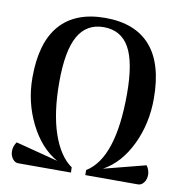

<svg xmlns="http://www.w3.org/2000/svg" viewBox="-80 -784 822 860"><g transform="rotate(10 331.5 -354.5)"><path d="M641 -50Q641 -29 630 -14.5Q619 0 604 0H364V-23Q485 -97 485 -390Q485 -534 447.5 -600.5Q410 -667 331 -667Q253 -667 215 -600Q177 -533 177 -390Q177 -250 209.5 -156Q242 -62 299 -23H298L299 0H59Q44 0 33 -14.5Q22 -29 22 -50Q22 -71 36 -91L229 -41Q152 -84 103.5 -181Q55 -278 55 -390Q55 -549 125 -629Q195 -709 331 -709Q467 -709 537 -629Q607 -549 607 -390Q607 -276 561 -180.5Q515 -85 437 -42L627 -91Q641 -71 641 -50Z"/></g></svg>

Font: Arima Madurai
Style: Bold
Weight: 700
Designer: Joana Correia and Natanael Gama
Foundry: NDISCOVER
Version: Version 1.019